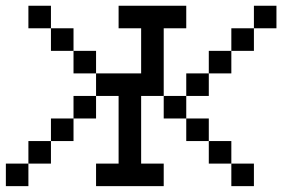

<svg xmlns="http://www.w3.org/2000/svg" viewBox="-20 -635 1040 655"><path d="M384.6 -615.4H615.4V-538.5H538.5V-307.7H615.4V-230.8H538.5V-307.7H461.5V-76.9H538.5V0H307.7V-76.9H384.6V-307.7H307.7V-384.6H461.5V-538.5H384.6ZM0 0V-76.9H76.9V0ZM76.9 -76.9V-153.8H153.8V-76.9ZM153.8 -153.8V-230.8H230.8V-153.8ZM307.7 -384.6H230.8V-461.5H307.7ZM230.8 -461.5H153.8V-538.5H230.8ZM153.8 -538.5H76.9V-615.4H153.8ZM615.4 -230.8H692.3V-153.8H615.4ZM692.3 -153.8H769.2V-76.9H692.3ZM769.2 -76.9H846.2V0H769.2ZM615.4 -307.7V-384.6H692.3V-307.7ZM692.3 -384.6V-461.5H769.2V-384.6ZM769.2 -461.5V-538.5H846.2V-461.5ZM846.2 -538.5V-615.4H923.1V-538.5ZM923.1 -615.4ZM307.7 -307.7V-230.8H230.8V-307.7Z"/></svg>

Font: Mintsoda - Lime Green 13x16
Style: Regular
Weight: 400
Designer: Mintsoda-15
Version: Version 1.0